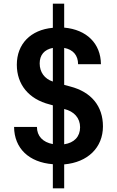

<svg xmlns="http://www.w3.org/2000/svg" viewBox="-20 -890 640 1050"><path d="M269 140H331V9C460 -2 543 -83 543 -199C543 -309 480 -387 364 -417L331 -426V-628C380 -619 407 -587 407 -539H532C531 -652 454 -728 331 -739V-870H269V-738C147 -727 72 -649 72 -536C72 -428 137 -348 251 -319L269 -314V-102C214 -112 182 -146 182 -196H57C58 -79 138 -2 269 8ZM197 -543C197 -589 222 -619 269 -628V-444C223 -459 197 -496 197 -543ZM331 -101V-294C386 -281 418 -244 418 -194C418 -143 386 -109 331 -101Z"/></svg>

Font: JetBrains Mono
Style: Bold
Weight: 558
Monospace: yes
Designer: Philipp Nurullin, Konstantin Bulenkov
Foundry: JetBrains
Version: Version 2.305